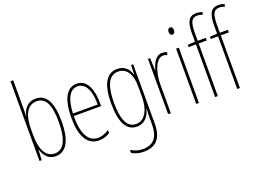

<svg xmlns="http://www.w3.org/2000/svg" viewBox="-134 -1121 2380 1720"><g transform="rotate(-20 1056.0 -261.5)"><path d="M97 -481V-760H71V0H92L97 -97H99C119 -34 157 10 224 10C325 10 379 -83 379 -269C379 -445 330 -537 229 -537C158 -537 110 -489 98 -418H96C97 -435 97 -459 97 -481ZM229 -512C316 -512 353 -429 353 -269C353 -96 306 -16 224 -16C149 -16 97 -83 97 -239V-294C97 -426 139 -512 229 -512Z M619 -537C518 -537 471 -429 471 -264C471 -94 523 10 638 10C679 10 714 -3 742 -22V-52C707 -27 673 -15 638 -15C543 -15 496 -106 497 -273H758V-301C758 -421 724 -537 619 -537ZM619 -512C702 -512 735 -414 734 -297H498C504 -442 549 -512 619 -512Z M1006 -537C896 -537 850 -433 850 -262C850 -76 904 10 999 10C1070 10 1115 -43 1130 -111H1133C1130 -70 1130 -43 1130 -12V35C1130 163 1079 217 979 217C934 217 902 205 866 184V212C899 232 936 242 979 242C1101 242 1156 173 1156 35V-527H1136L1133 -440H1130C1115 -489 1080 -537 1006 -537ZM1006 -512C1095 -512 1130 -426 1130 -329V-221C1130 -126 1095 -15 999 -15C918 -15 876 -93 876 -262C876 -411 911 -512 1006 -512Z M1434 -535C1367 -535 1339 -462 1324 -409H1322L1317 -527H1297V0H1323V-277C1323 -380 1361 -509 1434 -509C1448 -509 1463 -504 1471 -500L1479 -524C1465 -532 1447 -535 1434 -535Z M1579 -724C1559 -724 1553 -706 1553 -690C1553 -672 1561 -656 1578 -656C1594 -656 1604 -670 1604 -691C1604 -707 1598 -724 1579 -724ZM1591 -527H1565V0H1591Z M1848 -502V-527H1771V-598C1771 -701 1788 -741 1842 -741C1858 -741 1876 -738 1891 -730L1901 -752C1887 -759 1867 -765 1843 -765C1770 -765 1745 -715 1745 -605V-528L1675 -523V-502H1745V0H1771V-502Z M2059 -502V-527H1982V-598C1982 -701 1999 -741 2053 -741C2069 -741 2087 -738 2102 -730L2112 -752C2098 -759 2078 -765 2054 -765C1981 -765 1956 -715 1956 -605V-528L1886 -523V-502H1956V0H1982V-502Z"/></g></svg>

Font: Noto Sans Sinhala ExtraCondensed Thin
Style: Regular
Weight: 100
Width: 2
Designer: Jelle Bosma - Monotype Design Team
Foundry: Monotype Imaging Inc.
Version: Version 2.006